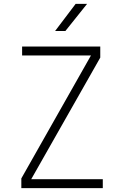

<svg xmlns="http://www.w3.org/2000/svg" viewBox="-20 -970 640 990"><path d="M264 -810H317L429 -950H370ZM90 0H510V-46H141L497 -673V-730H94V-684H449L90 -50Z"/></svg>

Font: JetBrains Mono Thin
Style: Regular
Weight: 100
Monospace: yes
Designer: Philipp Nurullin, Konstantin Bulenkov
Foundry: JetBrains
Version: Version 2.305